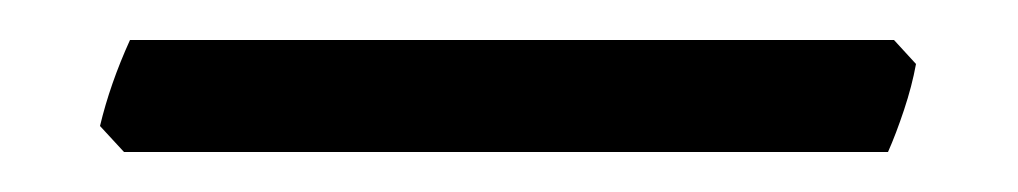

<svg xmlns="http://www.w3.org/2000/svg" viewBox="-20 44 509 96"><path d="M438 76Q436 87 432 99Q428 111 424 120H42L30 107Q35 86 45 64H427Z"/></svg>

Font: Ekushey Lal Sabuj Normal
Style: Regular
Weight: 400
Designer: Al Mamun Sumon
Foundry: Al Mamun Sumon
Version: Version 1.0